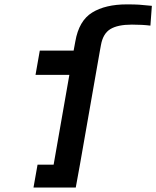

<svg xmlns="http://www.w3.org/2000/svg" viewBox="-20 -834 696 854"><path d="M147 -101.5H218.5L288.5 -501H138L157 -609H307.5L315 -649.5Q331 -742 390 -778.2Q449 -814.5 544 -814.5Q578.5 -814.5 598.5 -813.2Q618.5 -812 655.5 -808L649 -720Q614 -724.5 566.5 -724.5Q503.5 -724.5 470.8 -704.5Q438 -684.5 429 -633.5L424.5 -609L405.5 -501L335.5 -101.5L317 0H129Z"/></svg>

Font: JuliaMono ExtraBold
Style: Italic
Weight: 800
Italic angle: -9°
Monospace: yes
Designer: cormullion
Foundry: corm
Version: Version 0.057; ttfautohint (v1.8.4)